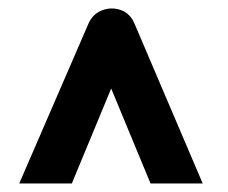

<svg xmlns="http://www.w3.org/2000/svg" viewBox="-20 -546 534 449"><path d="M332 -117 240 -339 148 -117H25L187 -491Q197 -513.5 218.5 -521.8Q240 -530 261.8 -522.8Q283.5 -515.5 294 -492L454 -117Z"/></svg>

Font: Public Sans Thin Black
Style: Regular
Weight: 900
Version: Version 2.001